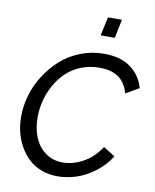

<svg xmlns="http://www.w3.org/2000/svg" viewBox="-98 -992 867 1073"><g transform="rotate(10 335.0 -456.0)"><path d="M403.8 -812 426.8 -918H505.9L483.9 -812ZM44.9 -289.1Q44.9 -349.1 62.7 -409.9Q80.6 -470.7 115.5 -525.1Q150.4 -579.6 197.5 -621.8Q244.6 -664.1 308.1 -689Q371.6 -713.9 441.9 -713.9Q535.6 -713.9 593.3 -671.4Q650.9 -628.9 669.9 -559.1L595.2 -516.1Q585.4 -550.3 568.4 -574Q551.3 -597.7 528.8 -610.1Q506.3 -622.6 482.7 -627.7Q459 -632.8 430.2 -632.8Q372.6 -632.8 323.5 -612.5Q274.4 -592.3 240.5 -558.8Q206.5 -525.4 182.6 -481.9Q158.7 -438.5 147.5 -392.1Q136.2 -345.7 136.2 -299.8Q136.2 -237.3 156.7 -187Q177.2 -136.7 219.2 -106Q261.2 -75.2 317.9 -75.2Q375 -75.2 432.9 -106.9Q490.7 -138.7 530.8 -200.2L597.2 -159.2Q563 -105 512 -66.7Q460.9 -28.3 407.7 -11.2Q354.5 5.9 301.8 5.9Q252 5.9 209.5 -10.5Q167 -26.9 137.2 -55.2Q107.4 -83.5 86.2 -121.3Q64.9 -159.2 54.9 -201.7Q44.9 -244.1 44.9 -289.1Z"/></g></svg>

Font: Rawline Medium
Style: Italic
Weight: 500
Italic angle: -12°
Designer: Matt McInerney, Pablo Impallari, Rodrigo Fuenzalida
Foundry: Matt McInerney, Pablo Impallari, Rodrigo Fuenzalida
Version: Version 4.020;PS 004.020;hotconv 1.0.88;makeotf.lib2.5.64775